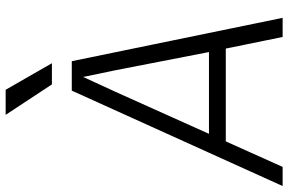

<svg xmlns="http://www.w3.org/2000/svg" viewBox="-208 -808 995 662"><g transform="rotate(-90 289.0 -477.5)"><path d="M-22 0 307 -727H408.5L558 0H492L446.5 -223L479 -196H93L131 -254H466.5L444 -233.5L377.5 -575.5L354 -688.5H354.5L302.5 -575.5L44 0ZM328.5 -795.5 223.5 -955H310L401.5 -795.5Z"/></g></svg>

Font: Spline Sans Mono Light
Style: Italic
Weight: 300
Italic angle: -4°
Monospace: yes
Version: Version 1.004